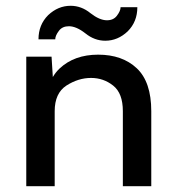

<svg xmlns="http://www.w3.org/2000/svg" viewBox="-20 -640 606 660"><path d="M169.9 -504.9C169.9 -513.3 174.2 -523.1 182.6 -534.2C190.4 -544.6 201.8 -549.8 216.8 -549.8C233.7 -549.8 252.6 -541.7 273.4 -525.4C294.3 -508.5 317.1 -500 341.8 -500C370.4 -500 396.2 -510.7 418.9 -532.2C441.1 -554.4 452.1 -582 452.1 -615.2H394.5C394.5 -606.8 390.3 -597 381.8 -585.9C374 -575.5 362.6 -570.3 347.7 -570.3C330.7 -570.3 311.8 -578.5 291 -594.7C270.2 -611.7 247.4 -620.1 222.7 -620.1C194 -620.1 168.3 -609.4 145.5 -587.9C123.4 -565.8 112.3 -538.1 112.3 -504.9ZM70.3 -445.3V-354.5V-184.6V-86.9V0H168V-116.2V-243.2V-257.8C168 -298.8 181.3 -328.1 208 -345.7C235.4 -363.3 263.7 -372.1 293 -372.1C321.6 -372.1 347 -363.3 369.1 -345.7C391.3 -328.1 402.3 -298.8 402.3 -257.8V-86.9V0H500V-257.8C500 -324.9 483.4 -374 450.2 -405.3C417 -436.5 372.7 -452.1 317.4 -452.1C262.7 -452.1 218.4 -436.2 184.6 -404.3C175.7 -395.8 168 -386.1 161.6 -375.2C159.8 -405.5 158.4 -428.8 157.2 -445.3Z"/></svg>

Font: Helmet
Style: Regular
Weight: 400
Designer: Carl Enlund
Version: 1.0